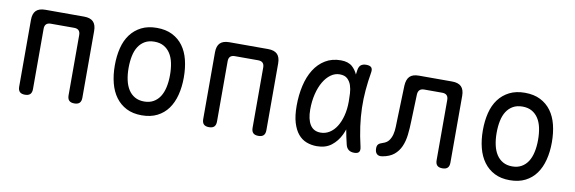

<svg xmlns="http://www.w3.org/2000/svg" viewBox="-45 -891 3691 1233"><g transform="rotate(10 1800.0 -275.0)"><path d="M139 10Q116 10 105 -1Q94 -12 94 -35V-470Q94 -511 113.5 -530.5Q133 -550 174 -550H426Q467 -550 486.5 -530.5Q506 -511 506 -470V-35Q506 -12 495 -1Q484 10 461 10Q438 10 427 -1Q416 -12 416 -35V-428Q416 -448 406 -458Q396 -468 376 -468H224Q204 -468 194 -458Q184 -448 184 -428V-35Q184 -12 173 -1Q162 10 139 10Z M900 10Q842 10 800 -11.5Q758 -33 730 -71Q702 -109 688.5 -161.5Q675 -214 675 -276Q675 -338 688 -390Q701 -442 729 -479.5Q757 -517 799.5 -538.5Q842 -560 900 -560Q959 -560 1001.5 -538.5Q1044 -517 1071.5 -479.5Q1099 -442 1112 -390Q1125 -338 1125 -276Q1125 -214 1111.5 -161.5Q1098 -109 1070.5 -71Q1043 -33 1000.5 -11.5Q958 10 900 10ZM900 -80Q935 -80 960.5 -94.5Q986 -109 1002.5 -134.5Q1019 -160 1027 -196.5Q1035 -233 1035 -276Q1035 -319 1027.5 -354.5Q1020 -390 1003.5 -415.5Q987 -441 961.5 -455.5Q936 -470 900 -470Q864 -470 838.5 -455.5Q813 -441 796.5 -415.5Q780 -390 772.5 -354Q765 -318 765 -275Q765 -232 773 -196Q781 -160 797.5 -134.5Q814 -109 839.5 -94.5Q865 -80 900 -80Z M1339 10Q1316 10 1305 -1Q1294 -12 1294 -35V-470Q1294 -511 1313.5 -530.5Q1333 -550 1374 -550H1626Q1667 -550 1686.5 -530.5Q1706 -511 1706 -470V-35Q1706 -12 1695 -1Q1684 10 1661 10Q1638 10 1627 -1Q1616 -12 1616 -35V-428Q1616 -448 1606 -458Q1596 -468 1576 -468H1424Q1404 -468 1394 -458Q1384 -448 1384 -428V-35Q1384 -12 1373 -1Q1362 10 1339 10Z M2042 10Q2006 10 1974.5 -2Q1943 -14 1920 -41.5Q1897 -69 1883.5 -113.5Q1870 -158 1870 -224Q1870 -293 1884 -354.5Q1898 -416 1926.5 -461.5Q1955 -507 1998.5 -533.5Q2042 -560 2100 -560Q2148 -560 2175 -536Q2197 -516 2210 -487Q2212 -502 2214 -516Q2218 -541 2231 -550.5Q2244 -560 2265 -560Q2289 -560 2298.5 -549.5Q2308 -539 2304 -516Q2294 -457 2289 -399.5Q2284 -342 2285.5 -283.5Q2287 -225 2295.5 -163.5Q2304 -102 2320 -34Q2325 -12 2317 -1Q2309 10 2286 10Q2263 10 2249 -1Q2235 -12 2230 -34Q2218 -83 2210 -129Q2204 -111 2196 -94Q2174 -48 2136.5 -19Q2099 10 2042 10ZM2051 -80Q2082 -80 2108.5 -96.5Q2135 -113 2154 -143Q2173 -173 2184 -215Q2195 -257 2195 -308Q2195 -332 2193.5 -360.5Q2192 -389 2184 -413Q2176 -437 2158.5 -453.5Q2141 -470 2108 -470Q2077 -470 2050 -450.5Q2023 -431 2003 -397Q1983 -363 1971.5 -316Q1960 -269 1960 -215Q1960 -151 1982.5 -115.5Q2005 -80 2051 -80Z M2529 -470Q2531 -511 2550 -530.5Q2569 -550 2610 -550H2826Q2867 -550 2886.5 -530.5Q2906 -511 2906 -470V-35Q2906 -12 2895 -1Q2884 10 2861 10Q2838 10 2827 -1Q2816 -12 2816 -35V-428Q2816 -448 2806 -458Q2796 -468 2776 -468H2659Q2639 -468 2629 -458Q2619 -448 2618 -428L2612 -254Q2611 -207 2606 -164Q2601 -121 2586 -87Q2571 -53 2543 -30Q2515 -7 2468 1Q2445 5 2432.5 -6.5Q2420 -18 2420 -43Q2420 -60 2428 -69Q2436 -78 2456 -84Q2482 -92 2495 -109.5Q2508 -127 2514 -150.5Q2520 -174 2520.5 -201Q2521 -228 2522 -254Z M3300 10Q3242 10 3200 -11.5Q3158 -33 3130 -71Q3102 -109 3088.5 -161.5Q3075 -214 3075 -276Q3075 -338 3088 -390Q3101 -442 3129 -479.5Q3157 -517 3199.5 -538.5Q3242 -560 3300 -560Q3359 -560 3401.5 -538.5Q3444 -517 3471.5 -479.5Q3499 -442 3512 -390Q3525 -338 3525 -276Q3525 -214 3511.5 -161.5Q3498 -109 3470.5 -71Q3443 -33 3400.5 -11.5Q3358 10 3300 10ZM3300 -80Q3335 -80 3360.5 -94.5Q3386 -109 3402.5 -134.5Q3419 -160 3427 -196.5Q3435 -233 3435 -276Q3435 -319 3427.5 -354.5Q3420 -390 3403.5 -415.5Q3387 -441 3361.5 -455.5Q3336 -470 3300 -470Q3264 -470 3238.5 -455.5Q3213 -441 3196.5 -415.5Q3180 -390 3172.5 -354Q3165 -318 3165 -275Q3165 -232 3173 -196Q3181 -160 3197.5 -134.5Q3214 -109 3239.5 -94.5Q3265 -80 3300 -80Z"/></g></svg>

Font: Maple Mono NL
Style: Regular
Weight: 400
Monospace: yes
Designer: subframe7536
Version: Version 7.000